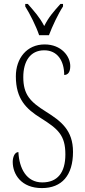

<svg xmlns="http://www.w3.org/2000/svg" viewBox="-20 -951 433 981"><path d="M180 -771H230C247 -816 277 -880 302 -918V-931H289C254 -892 229 -864 206 -818C182 -864 156 -892 122 -931H109V-918C133 -880 165 -816 180 -771ZM194 10C296 10 353 -55 353 -175C353 -286 292 -332 214 -381C134 -431 99 -468 99 -557C99 -637 134 -694 206 -694C273 -694 308 -641 308 -568C326 -568 339 -581 339 -613C339 -664 293 -724 208 -724C117 -724 61 -653 61 -561C61 -445 114 -394 188 -348C277 -292 314 -260 314 -162C314 -68 273 -19 196 -19C115 -19 78 -91 74 -174C54 -174 45 -146 45 -124C45 -60 89 10 194 10Z"/></svg>

Font: Noto Serif Khmer ExtraCondensed ExtraLight
Style: Regular
Weight: 200
Width: 2
Designer: Danh Hong and the Monotype Design Team
Foundry: Monotype Imaging Inc.
Version: Version 2.004